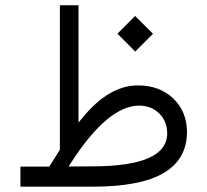

<svg xmlns="http://www.w3.org/2000/svg" viewBox="-20 -703 781 723"><path d="M422.2 -576.3 489.2 -508.8 556.2 -575.8 488.7 -642.8ZM327 -76.6 252.4 -76.1H238.3L245.8 -87.7C339 -232.7 425.2 -305.3 503.8 -305.3C534.5 -305.3 560.2 -295.2 579.8 -275.6C599.5 -255.9 609.6 -230.7 609.6 -201C609.6 -117.9 515.4 -76.6 327 -76.6ZM167.8 -79.1 165.2 -75.6H161.2H56.9V0H329C448.4 0 537.5 -17.1 596 -51.4C654.4 -85.6 683.6 -137 684.1 -205C684.1 -256.4 667 -298.7 632.7 -332C598.5 -364.7 554.2 -381.4 499.2 -381.4C426.2 -381.4 356.2 -340.1 289.2 -257.9L275.6 -241.3V-262.5V-683.1H205.5V-141.6V-139.5L204.5 -137.5C183.4 -103.8 171.3 -84.6 167.8 -79.1Z"/></svg>

Font: Vazir FD Light
Style: Regular
Weight: 300
Foundry: DejaVu fonts team - Redesigned by Saber Rastikerdar
Version: Version 21.10;October 20, 2019;FontCreator 12.0.0.2547 64-bi